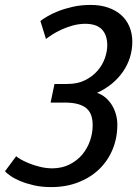

<svg xmlns="http://www.w3.org/2000/svg" viewBox="-44 -741 551 771"><path d="M161.6 10.3Q122.6 10.3 91.1 2.9Q59.6 -4.4 36.1 -14.4Q12.7 -24.4 -2.4 -35.2Q-17.6 -45.9 -23.9 -53.2L21 -113.8Q24.9 -109.4 38.3 -101.6Q51.8 -93.8 71.3 -85.7Q90.8 -77.6 115 -71.5Q139.2 -65.4 165.5 -64.9Q205.6 -65.4 235.8 -80.8Q266.1 -96.2 286.6 -120.8Q307.1 -145.5 317.6 -176Q328.1 -206.5 328.1 -238.3Q328.1 -259.3 322.8 -276.1Q317.4 -293 304.7 -304.7Q292 -316.4 270 -322.8Q248 -329.1 215.3 -329.1H159.2L174.8 -403.8H226.1Q268.1 -403.8 298.3 -419.2Q328.6 -434.6 348.4 -457.8Q368.2 -481 377.4 -508.1Q386.7 -535.2 386.7 -559.1Q386.7 -600.1 365.2 -622.8Q343.8 -645.5 296.9 -645.5Q271 -645 246.8 -638.2Q222.7 -631.3 202.1 -621.8Q181.6 -612.3 165.8 -602.1Q149.9 -591.8 140.6 -584.5L118.2 -656.7Q127.4 -664.1 145.8 -675Q164.1 -686 190.2 -696.3Q216.3 -706.5 249 -713.9Q281.7 -721.2 320.8 -721.2Q359.4 -721.2 390.4 -710.4Q421.4 -699.7 442.9 -680.4Q464.4 -661.1 475.8 -633.8Q487.3 -606.4 487.3 -573.7Q487.3 -541 477.8 -510.5Q468.3 -480 450 -453.4Q431.6 -426.8 405.3 -405Q378.9 -383.3 345.7 -368.2Q364.7 -361.8 379.9 -348.9Q395 -335.9 405.5 -318.8Q416 -301.8 421.6 -281.5Q427.2 -261.2 427.2 -240.7Q427.2 -187 408.2 -141.1Q389.2 -95.2 354.2 -61.5Q319.3 -27.8 270.3 -8.8Q221.2 10.3 161.6 10.3Z"/></svg>

Font: Ufes Sans
Style: Italic
Weight: 400
Designer: Ricardo Esteves & Filipe Motta
Foundry: ProDesignUfes - Ricardo Esteves, Filipe Motta
Version: Version 2.0